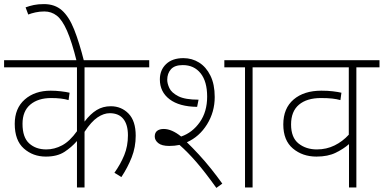

<svg xmlns="http://www.w3.org/2000/svg" viewBox="-20 -916 1874 938"><path d="M709 -587H393V-322Q422 -360 452.5 -378.5Q483 -397 521 -397Q573 -397 608 -361Q643 -325 643 -253Q643 -197 623.5 -147.5Q604 -98 573 -51L539 -72Q569 -114 587 -158Q605 -202 605 -255Q605 -307 582.5 -335Q560 -363 516 -363Q487 -363 456.5 -342.5Q426 -322 393 -272V0H356V-227Q329 -196 294 -173.5Q259 -151 204 -151Q141 -151 96.5 -190.5Q52 -230 52 -311Q52 -387 101 -430Q150 -473 228 -473Q252 -473 277.5 -470Q303 -467 320 -463L315 -427Q282 -437 230 -437Q166 -437 128 -405Q90 -373 90 -311Q90 -245 122.5 -215.5Q155 -186 206 -186Q246 -186 283.5 -206Q321 -226 356 -275V-587H0V-622H709Z M355 -615Q331 -712 307.5 -765.5Q284 -819 257.5 -839.5Q231 -860 197 -860Q174 -860 153.5 -855.5Q133 -851 118 -845L105 -880Q124 -887 145 -891.5Q166 -896 195 -896Q248 -896 282.5 -865.5Q317 -835 342 -772.5Q367 -710 391 -615Z M807 -203Q770 -203 753 -217Q736 -231 736 -249Q736 -268 748 -277Q760 -286 780 -286Q819 -286 865 -249Q920 -268 956 -319Q992 -370 992 -444Q992 -518 960 -558Q928 -598 873 -598Q833 -598 815 -577.5Q797 -557 797 -526Q797 -508 807.5 -485.5Q818 -463 851 -446Q884 -429 950 -429L943 -394Q856 -395 808.5 -431Q761 -467 761 -528Q761 -574 791.5 -603Q822 -632 876 -632Q918 -632 952.5 -610.5Q987 -589 1008 -546.5Q1029 -504 1029 -442Q1029 -369 991.5 -308.5Q954 -248 893 -221Q920 -195 951 -161.5Q982 -128 1011.5 -91Q1041 -54 1066 -19L1037 2Q982 -75 939.5 -124Q897 -173 857 -208Q833 -203 807 -203ZM1214 -587V0H1177V-587H1076V-622H1327V-587Z M1834 -587H1721V0H1685V-212Q1659 -189 1620.5 -170Q1582 -151 1526 -151Q1458 -151 1411 -190.5Q1364 -230 1364 -308Q1364 -387 1414.5 -430Q1465 -473 1550 -473Q1581 -473 1606 -470Q1631 -467 1648 -463L1643 -427Q1625 -432 1603 -434.5Q1581 -437 1548 -437Q1479 -437 1440.5 -404.5Q1402 -372 1402 -308Q1402 -244 1438.5 -215Q1475 -186 1528 -186Q1575 -186 1614.5 -205.5Q1654 -225 1684 -258V-587H1312V-622H1834Z"/></svg>

Font: Noto Sans ExtraLight
Style: Regular
Weight: 200
Designer: Monotype Design Team
Foundry: Monotype Imaging Inc.
Version: Version 2.007